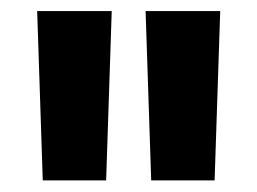

<svg xmlns="http://www.w3.org/2000/svg" viewBox="-20 -723 460 343"><path d="M46.4 -703.2H179.6L169.6 -400.7H56.4ZM240.1 -703.2H373.4L363.4 -400.7H250.1Z"/></svg>

Font: TASA Orbiter VF Text
Style: Regular
Weight: 400
Designer: Weizhong Zhang
Foundry: 本地遙控
Version: Version 1.001;Glyphs 3.2 (3192)